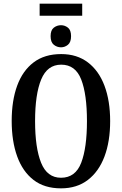

<svg xmlns="http://www.w3.org/2000/svg" viewBox="-20 -1021 668 1051"><path d="M197 -935V-1001H430V-935ZM314 -762Q292 -762 274.5 -776Q257 -790 257 -823Q257 -856 274.5 -869.5Q292 -883 314 -883Q335 -883 352 -869.5Q369 -856 369 -823Q369 -790 352 -776Q335 -762 314 -762ZM314 10Q223 10 163.5 -36Q104 -82 74 -165Q44 -248 44 -359Q44 -470 74 -552Q104 -634 164 -679.5Q224 -725 315 -725Q401 -725 461 -679.5Q521 -634 552 -551.5Q583 -469 583 -358Q583 -247 552 -164.5Q521 -82 461 -36Q401 10 314 10ZM314 -48Q393 -48 424.5 -130Q456 -212 456 -358Q456 -505 424.5 -586Q393 -667 315 -667Q239 -667 205.5 -586Q172 -505 172 -358Q172 -212 205 -130Q238 -48 314 -48Z"/></svg>

Font: Noto Serif ExtraCondensed SemiBold
Style: Regular
Weight: 600
Width: 2
Designer: Monotype Design Team
Foundry: Monotype Imaging Inc.
Version: Version 2.015; ttfautohint (v1.8.4.7-5d5b)